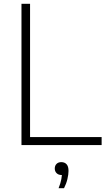

<svg xmlns="http://www.w3.org/2000/svg" viewBox="-20 -760 558 1006"><path d="M92.5 0V-740H137.5V-42H512.5V0ZM287 226Q298 198.5 301.5 178.2Q305 158 305 139.5L309.5 157H303Q286.5 157 276.8 147.5Q267 138 267 123Q267 108 276.2 98.8Q285.5 89.5 301 89.5Q319 89.5 329 100.8Q339 112 339 135.5Q339 154 333.2 178.2Q327.5 202.5 315.5 226Z"/></svg>

Font: Encode Sans SC Condensed Thin ExtraLight
Style: Regular
Weight: 250
Version: Version 3.002